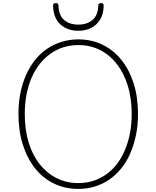

<svg xmlns="http://www.w3.org/2000/svg" viewBox="-20 -1209 1016 1248"><path d="M490 19Q404 19 332.5 -15Q261 -49 209.5 -113Q158 -177 129 -267Q100 -357 100 -468Q100 -542 113 -606Q126 -670 150.5 -724Q175 -778 209 -820.5Q243 -863 287 -892.5Q331 -922 382 -937.5Q433 -953 490 -953Q574 -953 645 -919Q716 -885 768 -821Q820 -757 848.5 -667.5Q877 -578 877 -468Q877 -394 863.5 -329.5Q850 -265 826 -210.5Q802 -156 767.5 -113.5Q733 -71 690 -41.5Q647 -12 596.5 3.5Q546 19 490 19ZM490 -19Q540 -19 585 -33Q630 -47 669 -74.5Q708 -102 738.5 -141Q769 -180 790.5 -230Q812 -280 824 -339.5Q836 -399 836 -468Q836 -570 810.5 -652.5Q785 -735 738.5 -794Q692 -853 629 -884.5Q566 -916 490 -916Q438 -916 393 -902Q348 -888 309 -860.5Q270 -833 239 -794Q208 -755 186 -705Q164 -655 152.5 -595.5Q141 -536 141 -468Q141 -365 166.5 -282Q192 -199 239 -140.5Q286 -82 349.5 -50.5Q413 -19 490 -19ZM489 -1009Q419 -1009 373 -1050Q327 -1091 325 -1173Q325 -1181 329 -1185Q333 -1189 342 -1189Q352 -1189 356 -1185Q360 -1181 360 -1173Q362 -1109 397 -1079Q432 -1049 489 -1049Q545 -1049 581 -1079Q617 -1109 619 -1173Q619 -1181 623 -1185Q627 -1189 636 -1189Q646 -1189 650 -1185Q654 -1181 654 -1173Q653 -1119 631 -1082.5Q609 -1046 573 -1027.5Q537 -1009 489 -1009Z"/></svg>

Font: Playwrite US Modern Thin
Style: Regular
Weight: 250
Designer: Veronika Burian, José Scaglione
Foundry: TypeTogether
Version: Version 1.003